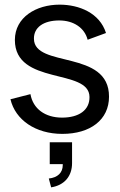

<svg xmlns="http://www.w3.org/2000/svg" viewBox="-20 -564 518 826"><path d="M248 12C369 12 449 -49 449 -148C450 -352 127 -270 126 -397C125 -446 167 -476 235 -476C297 -476 344 -444 357 -393L436 -422C409 -508 321 -544 236 -544C136 -544 44 -490 44 -392C44 -195 364 -272 365 -147C366 -90 319 -58 247 -58C174 -58 122 -96 111 -159L25 -137C46 -48 133 12 248 12ZM190 204 200 242C257 233 290 194 290 138V48H194V142H250V146C250 179 228 200 190 204Z"/></svg>

Font: Ronzino
Style: Regular
Weight: 400
Designer: Nunzio Mazzaferro
Foundry: Collletttivo
Version: Version 1.000;Glyphs 3.3 (3337)